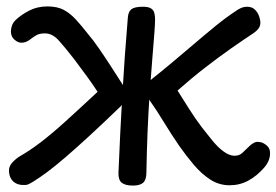

<svg xmlns="http://www.w3.org/2000/svg" viewBox="-20 -568 861 598"><path d="M695 9Q662 9 634.5 -9Q607 -27 583 -55.5Q559 -84 538 -114Q512 -152 489.5 -189Q467 -226 447 -254Q442 -263 439 -275Q436 -287 439 -299.5Q442 -312 452 -321Q481 -344 514.5 -372Q548 -400 582.5 -429.5Q617 -459 650 -486Q683 -513 712 -532Q723 -540 731.5 -543.5Q740 -547 749 -547Q765 -547 774 -538Q783 -529 787 -517.5Q791 -506 791 -497Q791 -487 785 -479Q779 -471 770 -465Q738 -444 699.5 -417Q661 -390 619 -357.5Q577 -325 533 -286Q547 -264 567 -232Q587 -200 609 -171Q626 -149 642.5 -129Q659 -109 676 -96.5Q693 -84 708 -83Q724 -82 734.5 -91.5Q745 -101 758 -114Q763 -119 770.5 -123Q778 -127 785 -126Q797 -126 809.5 -116Q822 -106 821 -89Q821 -78 816 -66.5Q811 -55 802 -45Q780 -20 753.5 -5.5Q727 9 695 9ZM48 8Q36 7 27 1.5Q18 -4 13 -14Q8 -24 8 -37Q8 -49 16 -59Q24 -69 38 -79Q73 -99 107 -125Q141 -151 183 -189Q225 -227 284 -282Q267 -308 250.5 -330.5Q234 -353 210 -385Q182 -421 162.5 -442.5Q143 -464 120 -464Q104 -464 94.5 -459Q85 -454 71 -443Q65 -439 59.5 -437Q54 -435 46 -435Q36 -435 25 -444.5Q14 -454 14 -470Q14 -478 17 -487.5Q20 -497 29 -506Q46 -522 71 -535Q96 -548 128 -548Q158 -548 178 -537.5Q198 -527 216 -507.5Q234 -488 255 -461Q269 -445 288 -417.5Q307 -390 327 -359Q347 -328 363 -303Q372 -290 371 -272Q370 -254 356 -237Q299 -182 256.5 -143Q214 -104 182.5 -77Q151 -50 127.5 -32.5Q104 -15 83 -2Q73 4 67 6.5Q61 9 48 8ZM394 10Q370 10 359 1Q348 -8 349 -31Q354 -153 361 -273Q368 -393 378 -511Q379 -531 389 -539Q399 -547 425 -547Q442 -547 450 -542Q458 -537 460.5 -528Q463 -519 463 -508Q463 -494 460.5 -461Q458 -428 454 -380Q450 -332 446 -274.5Q442 -217 439.5 -155Q437 -93 436 -31Q436 -8 426 1Q416 10 394 10Z"/></svg>

Font: Playpen Sans
Style: Regular
Weight: 400
Designer: Laura Meseguer, Veronika Burian, José Scaglione, Kostas Bartsokas, Vera Evstafieva, Tom Grace, Yorlmar Campos
Foundry: TypeTogether
Version: Version 2.000